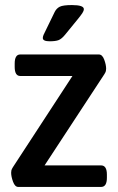

<svg xmlns="http://www.w3.org/2000/svg" viewBox="-20 -738 465 758"><path d="M52 0Q39 0 31.5 -20.5Q24 -41 24 -56Q24 -61 25 -65.5Q26 -70 31 -78L266 -438H60Q38 -438 38 -474V-487Q38 -523 60 -523H370Q384 -523 391.5 -502.5Q399 -482 399 -467Q399 -462 398 -457.5Q397 -453 392 -445L156 -85H379Q402 -85 402 -49V-36Q402 0 379 0ZM176 -575Q149 -575 149 -588Q149 -593 152 -600.5Q155 -608 160 -617L196 -691Q203 -705 216 -711.5Q229 -718 264 -718Q311 -718 311 -702Q311 -695 305 -686Q299 -677 286 -661L237 -601Q223 -584 211 -579.5Q199 -575 176 -575Z"/></svg>

Font: Asap Semi Condensed Medium
Style: Regular
Weight: 500
Width: 4
Designer: Pablo Cosgaya
Foundry: Omnibus-Type
Version: Version 3.001; ttfautohint (v1.8.4.7-5d5b)